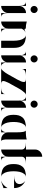

<svg xmlns="http://www.w3.org/2000/svg" viewBox="1248 -1988 740 3276"><g transform="rotate(90 1618.0 -350.0)"><path d="M275 0H203V-118Q201 -69 165.5 -34.5Q130 0 81 0V-302Q81 -302 81 -303Q80 -423 9 -423H81V-304Q82 -354 117.5 -389Q153 -424 203 -424V-123Q203 -122 203 -119Q204 0 275 0ZM185 -519Q167 -501 142 -501Q117 -501 99 -519Q81 -537 81 -562Q81 -587 99 -605Q117 -623 142 -623Q167 -623 185 -605Q203 -587 203 -562Q203 -537 185 -519Z M571 -423Q638 -423 683.5 -408Q729 -393 753.5 -364Q778 -335 787.5 -298.5Q797 -262 797 -212V0H675V-211V-212Q675 -269 664.5 -315.5Q654 -362 629.5 -392.5Q605 -423 571 -423ZM470 -123Q470 -60 489 -30Q508 0 541 0H470ZM509 -407Q523 -413 542 -418Q496 -404 469 -350V-123Q469 -72 433.5 -36Q398 0 347 0V-437Q407 -419 469 -420V-418Q469 -415 469.5 -413Q470 -411 470.5 -408Q471 -405 472.5 -403.5Q474 -402 477 -400.5Q480 -399 484 -399.5Q488 -400 494.5 -401.5Q501 -403 509 -407Z M1118 0H1046V-118Q1044 -69 1008.5 -34.5Q973 0 924 0V-302Q924 -302 924 -303Q923 -423 852 -423H924V-304Q925 -354 960.5 -389Q996 -424 1046 -424V-123Q1046 -122 1046 -119Q1047 0 1118 0ZM1028 -519Q1010 -501 985 -501Q960 -501 942 -519Q924 -537 924 -562Q924 -587 942 -605Q960 -623 985 -623Q1010 -623 1028 -605Q1046 -587 1046 -562Q1046 -537 1028 -519Z M1390 -119Q1374 -87 1367.5 -65Q1361 -43 1362.5 -30.5Q1364 -18 1374 -11Q1384 -4 1396.5 -2Q1409 0 1430 0H1146Q1160 0 1183 -25Q1206 -50 1220 -71.5Q1234 -93 1247 -115L1336 -273Q1354 -307 1365 -332Q1376 -357 1378 -373.5Q1380 -390 1377.5 -400Q1375 -410 1364.5 -415Q1354 -420 1342 -421.5Q1330 -423 1311 -423H1596Q1582 -423 1559 -398Q1536 -373 1522 -351.5Q1508 -330 1495 -309ZM1463 0Q1585 0 1585 -72V0ZM1280 -423Q1158 -423 1158 -351L1157 -423Z M1890 0H1818V-118Q1816 -69 1780.5 -34.5Q1745 0 1696 0V-302Q1696 -302 1696 -303Q1695 -423 1624 -423H1696V-304Q1697 -354 1732.5 -389Q1768 -424 1818 -424V-123Q1818 -122 1818 -119Q1819 0 1890 0ZM1800 -519Q1782 -501 1757 -501Q1732 -501 1714 -519Q1696 -537 1696 -562Q1696 -587 1714 -605Q1732 -623 1757 -623Q1782 -623 1800 -605Q1818 -587 1818 -562Q1818 -537 1800 -519Z M2390 0H2357Q2307 -1 2272.5 -37Q2238 -73 2238 -123V-263Q2238 -418 2205 -421L2238 -420L2205 -421Q2259 -420 2298 -424Q2337 -428 2348 -433L2360 -437V-70Q2367 0 2390 0ZM2166 0Q2099 0 2053.5 -15Q2008 -30 1983.5 -59.5Q1959 -89 1949 -125Q1939 -161 1939 -211.5Q1939 -262 1949 -298Q1959 -334 1983.5 -363.5Q2008 -393 2053.5 -408Q2099 -423 2166 -423Q2131 -423 2107 -392.5Q2083 -362 2072 -315.5Q2061 -269 2061 -211.5Q2061 -154 2072 -107.5Q2083 -61 2107 -30.5Q2131 0 2166 0ZM2166 0Q2199 0 2218.5 -30Q2238 -60 2238 -122V0Z M2654 -123Q2654 -60 2673 -30Q2692 0 2726 0H2654V-123Q2654 -72 2618 -36Q2582 0 2531 0V-356Q2527 -423 2409 -423H2531V-577Q2531 -628 2567 -664Q2603 -700 2654 -700V-423H2776Q2734 -423 2706 -414Q2678 -405 2666 -389Q2654 -373 2654 -351Z M3042 0Q3059 0 3077 -6Q3095 -12 3109 -21.5Q3123 -31 3136 -43Q3149 -55 3158 -66.5Q3167 -78 3174.5 -87.5Q3182 -97 3185 -103L3189 -109V-35Q3184 -41 3166 -32.5Q3148 -24 3113 -12Q3078 0 3042 0ZM3006 0Q2939 0 2893.5 -15Q2848 -30 2823.5 -59.5Q2799 -89 2789 -125Q2779 -161 2779 -211.5Q2779 -262 2789 -298Q2799 -334 2823.5 -363.5Q2848 -393 2893.5 -408Q2939 -423 3006 -423Q2971 -423 2947 -392.5Q2923 -362 2912.5 -315.5Q2902 -269 2902 -211.5Q2902 -154 2912.5 -107.5Q2923 -61 2947 -30.5Q2971 0 3006 0ZM2976 -220Q3028 -220 3062.5 -234Q3097 -248 3109.5 -270.5Q3122 -293 3121 -318.5Q3120 -344 3105.5 -369Q3091 -394 3068 -411Q3126 -384 3156 -339Q3189 -290 3189 -220Z"/></g></svg>

Font: Oscilla
Style: Regular
Weight: 400
Designer: Ryan Lin
Version: Version 1.0